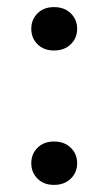

<svg xmlns="http://www.w3.org/2000/svg" viewBox="-20 -513 305 540"><path d="M132 7Q103 7 85.5 -10.5Q68 -28 68 -54Q68 -80 85.5 -97.5Q103 -115 132 -115Q161 -115 179 -97.5Q197 -80 197 -54Q197 -28 179 -10.5Q161 7 132 7ZM132 -371Q103 -371 85.5 -388.5Q68 -406 68 -432Q68 -458 85.5 -475.5Q103 -493 132 -493Q161 -493 179 -475.5Q197 -458 197 -432Q197 -406 179 -388.5Q161 -371 132 -371Z"/></svg>

Font: Gantari SemiBold
Style: Regular
Weight: 600
Designer: Anugrah Pasau
Foundry: Lafontype
Version: Version 1.000; ttfautohint (v1.8.4)